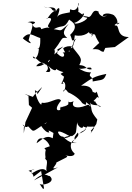

<svg xmlns="http://www.w3.org/2000/svg" viewBox="-20 -912 907 1322"><path d="M176 -252 179 -189 201 -170 155 -71 144 6C142 -88 159 -35 135 -55C154 -25 189 -39 162 -53C224 1 184 8 302 -70C291 -47 256 -64 266 -66C232 -86 291 11 320 -1C296 -35 354 14 398 27C364 -10 375 -24 457 24C389 37 434 51 478 17C462 13 461 21 475 26C514 0 499 7 513 -80C502 -42 568 -3 549 -62C544 -20 591 -48 567 -32C589 -14 501 19 529 6C554 -20 553 2 580 -41C623 -34 651 -60 603 8C617 -25 614 2 605 -11C656 -70 638 -47 650 -89C596 -155 618 -149 599 -208C611 -176 667 -198 674 -175C645 -186 627 -210 661 -179C606 -241 665 -195 624 -217C686 -274 623 -251 660 -239C632 -320 660 -255 621 -279C615 -265 628 -328 538 -322C617 -377 629 -386 712 -403C695 -353 681 -365 618 -351C623 -392 580 -378 607 -414C573 -412 543 -426 517 -445C541 -422 614 -468 610 -434C565 -431 584 -461 526 -464C553 -512 527 -523 481 -585C501 -583 456 -609 415 -580C442 -497 535 -518 482 -553C473 -470 511 -471 501 -528C543 -484 472 -564 452 -559C448 -567 498 -559 411 -550C432 -541 424 -494 373 -544C370 -558 384 -541 375 -572C427 -595 436 -611 354 -537C375 -610 288 -556 332 -602C283 -575 315 -586 334 -547C419 -639 391 -659 443 -650C416 -676 405 -689 453 -748C385 -689 413 -703 350 -711C415 -747 419 -708 456 -777C479 -761 528 -734 463 -672C482 -638 464 -614 517 -655C477 -633 494 -580 466 -580C490 -603 493 -657 495 -669C558 -655 606 -690 614 -726C600 -723 569 -675 623 -675C590 -644 632 -657 601 -684C661 -661 608 -701 670 -606C695 -643 677 -632 617 -573C677 -577 661 -559 693 -555L705 -582L771 -588L867 -657C774 -657 809 -745 773 -736C753 -744 835 -770 787 -743C802 -808 710 -831 779 -799C697 -851 656 -783 717 -806C674 -777 646 -842 664 -829C612 -861 619 -796 590 -795C554 -806 532 -798 581 -790C574 -764 488 -736 493 -756C522 -757 579 -824 550 -819C551 -794 513 -855 511 -817C534 -836 504 -879 524 -892C510 -827 478 -843 463 -848C448 -785 524 -787 493 -839C467 -818 387 -827 372 -792C407 -871 379 -867 364 -832C368 -875 314 -855 280 -865C362 -860 321 -841 358 -837C323 -826 300 -763 302 -786C376 -801 284 -727 318 -726C320 -712 325 -734 264 -711C257 -747 223 -695 203 -744C248 -763 199 -769 170 -759C228 -757 197 -721 177 -635C227 -583 129 -647 138 -650C181 -700 207 -665 257 -650C262 -536 217 -594 248 -573C241 -499 207 -501 206 -524C245 -505 241 -478 316 -463C282 -477 348 -526 313 -483C310 -508 290 -452 229 -456C265 -514 342 -452 295 -418C314 -414 345 -411 312 -459C369 -400 377 -444 355 -444C421 -400 432 -428 397 -403C449 -353 458 -392 425 -407C418 -339 384 -330 417 -337C395 -358 446 -359 424 -290C409 -259 416 -328 448 -277C509 -250 541 -213 545 -203C586 -175 577 -193 550 -290C558 -215 559 -217 602 -186C598 -155 607 -206 571 -185C506 -159 467 -176 487 -215C428 -189 458 -251 450 -193C414 -164 356 -175 430 -180C392 -183 374 -168 431 -94C456 -117 408 -167 433 -193C404 -137 331 -134 400 -219C383 -252 321 -194 268 -205C254 -180 293 -176 253 -200C285 -173 236 -194 220 -290C258 -282 212 -226 267 -307C278 -325 244 -282 232 -278L206 -245L149 -266ZM343 40C294 13 269 51 232 74C247 8 310 53 323 95C265 115 279 105 348 153C317 94 280 89 295 187C294 185 331 229 363 167C291 180 396 176 403 133C405 152 301 156 289 178C319 194 292 237 301 267C281 239 243 255 198 282C218 311 172 250 217 253C136 276 201 247 211 305L263 265L283 385L272 387C281 373 293 420 251 351C259 373 376 345 321 299C314 308 289 259 214 330C335 265 265 302 379 240C313 265 372 224 368 207C454 161 463 171 410 148C438 164 489 172 494 145C444 104 474 40 507 51C501 49 473 51 516 1C540 38 434 70 509 72C443 83 403 5 411 31L349 -2Z"/></svg>

Font: Hussar Lance
Style: ExBdObl
Weight: 700
Foundry: Cannot Into Space Fonts, PlusOne Fonts
Version: Version 2.270